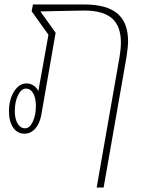

<svg xmlns="http://www.w3.org/2000/svg" viewBox="-20 -586 653 856"><path d="M551 -402Q551 -378 544 -332L442 250H411L513 -332Q519 -368 519 -396Q519 -470 479 -504.5Q439 -539 356 -539L247 -537Q187 -535 160 -535L228 -440L164 -73Q157 -35 137 -12.5Q117 10 89 10Q57 10 38.5 -17.5Q20 -45 20 -89Q20 -142 42.5 -178Q65 -214 99 -214Q115 -214 129 -205Q143 -196 151 -180L196 -431L121 -536L127 -566H356Q455 -566 503 -526Q551 -486 551 -402ZM140 -114Q140 -149 128 -170Q116 -191 95 -191Q75 -191 60.5 -161.5Q46 -132 46 -91Q46 -56 58.5 -35Q71 -14 92 -14Q112 -14 126 -43Q140 -72 140 -114Z"/></svg>

Font: KoHo ExtraLight
Style: Italic
Weight: 275
Italic angle: -10°
Version: Version 1.000; ttfautohint (v1.6)